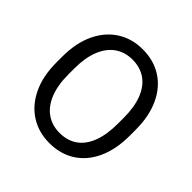

<svg xmlns="http://www.w3.org/2000/svg" viewBox="-186 -886 1059 1059"><g transform="rotate(45 344.0 -356.0)"><path d="M629.9 -377.9V-333Q629.9 -226.6 594.7 -149.7Q559.6 -72.8 495.4 -31.5Q431.2 9.8 344.7 9.8Q260.7 9.8 196 -31.5Q131.3 -72.8 94.7 -149.7Q58.1 -226.6 58.1 -333V-377.9Q58.1 -484.4 94.5 -561.3Q130.9 -638.2 195.3 -679.4Q259.8 -720.7 343.8 -720.7Q430.2 -720.7 494.4 -679.4Q558.6 -638.2 594.2 -561.3Q629.9 -484.4 629.9 -377.9ZM536.6 -333V-378.9Q536.6 -463.4 513.7 -521.7Q490.7 -580.1 447.5 -610.4Q404.3 -640.6 343.8 -640.6Q285.2 -640.6 241.9 -610.4Q198.7 -580.1 175 -521.7Q151.4 -463.4 151.4 -378.9V-333Q151.4 -248 175.3 -189.2Q199.2 -130.4 242.7 -100.1Q286.1 -69.8 344.7 -69.8Q406.2 -69.8 449 -100.1Q491.7 -130.4 514.2 -189.2Q536.6 -248 536.6 -333Z"/></g></svg>

Font: RobotoDEMO
Style: Regular
Weight: 400
Designer: Christian Robertson
Foundry: Google
Version: Version 2.136